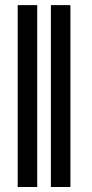

<svg xmlns="http://www.w3.org/2000/svg" viewBox="-20 -748 367 768"><path d="M128.9 0H50.8V-727.5H128.9ZM261.7 0H183.6V-727.5H261.7Z"/></svg>

Font: Intratopia Thin
Style: Regular
Weight: 100
Designer: Rasmus Andersson
Foundry: rsms
Version: Version 3.000;Glyphs 3.2.3 (3260)